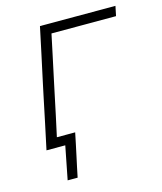

<svg xmlns="http://www.w3.org/2000/svg" viewBox="-99 -567 657 780"><g transform="rotate(-15 230.0 -177.0)"><path d="M37.5 0Q49.5 -56.5 60.5 -108Q71.5 -160 84 -220.5L94.5 -270Q108 -333 119.5 -386Q130.5 -439 142.5 -494.5H460L451.5 -453.5H180Q170.5 -409 161.5 -366Q152 -322.5 141 -270L130.5 -220.5Q120 -171 111 -128Q101.5 -85 92 -40.5H169Q164.5 -18 159.5 5.5Q154.5 28.5 149.5 52.5Q144.5 75 140 96.5Q135.5 118 131 140H89L116.5 0Z"/></g></svg>

Font: Heraclito ExtraLight
Style: Italic
Weight: 200
Italic angle: -12°
Designer: Kostas Bartsokas (font) & Cristiano Sobral (main changes)
Foundry: Kostas Bartsokas (font) & Cristiano Sobral (main changes)
Version: Version 1.00;July 8, 2020;FontCreator 13.0.0.2655 64-bit